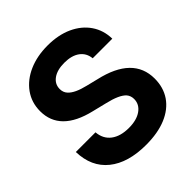

<svg xmlns="http://www.w3.org/2000/svg" viewBox="-202 -876 1025 1025"><g transform="rotate(-45 311.0 -363.0)"><path d="M316.4 10.3Q180.2 10.3 103.3 -51.8Q26.4 -113.8 23.4 -228.5H171.9Q176.3 -175.8 213.9 -147.2Q251.5 -118.7 314.9 -118.7Q374 -118.7 408.9 -143.6Q443.8 -168.5 443.8 -208.5Q443.8 -232.4 429.7 -249.5Q402.8 -279.8 320.3 -298.8L240.7 -318.4Q42.5 -365.7 42.5 -517.1Q42.5 -582.5 78.6 -632.8Q114.7 -682.6 177 -710Q239.3 -737.3 318.4 -737.3Q399.4 -737.3 460 -709.5Q520.5 -681.6 554.2 -632.1Q587.9 -582.5 588.9 -518.6H440.9Q437 -561 404.5 -585Q372.1 -608.9 316.9 -608.9Q262.7 -608.9 231.4 -586.4Q200.2 -564 200.2 -526.9Q200.2 -501.5 215.8 -484.4Q242.7 -454.6 314.9 -437.5L379.9 -421.4Q598.6 -371.6 598.6 -208Q598.6 -141.6 565.4 -92.3Q531.2 -42.5 468 -16.1Q404.8 10.3 316.4 10.3Z"/></g></svg>

Font: Inter Tight Stencil
Style: Bold
Weight: 700
Designer: Rasmus Andersson
Foundry: rsms
Version: Version 3.004;Glyphs 3.1.2 (3151)